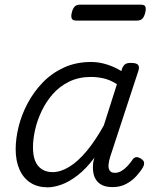

<svg xmlns="http://www.w3.org/2000/svg" viewBox="-20 -784 663 821"><path d="M184 17Q141 17 110.5 -2.5Q80 -22 63.5 -59Q47 -96 47 -146Q47 -191 59.5 -242Q72 -293 98 -342Q124 -391 162.5 -431Q201 -471 253 -495Q305 -519 370 -519Q403 -519 436.5 -508.5Q470 -498 499 -480L502 -491Q508 -505 516 -510Q524 -515 539 -515Q564 -515 570.5 -506.5Q577 -498 572 -482L451 -113Q445 -94 444 -78.5Q443 -63 449.5 -54Q456 -45 471 -45Q486 -45 499.5 -53Q513 -61 525 -74Q537 -87 546 -100Q551 -109 560 -111.5Q569 -114 582 -106Q595 -98 596 -89Q597 -80 592 -70Q582 -52 563.5 -31.5Q545 -11 519.5 2.5Q494 16 462 16Q435 16 418 8Q401 0 391.5 -14Q382 -28 379 -46.5Q376 -65 378 -86Q379 -92 380.5 -98Q382 -104 384 -110Q348 -62 311.5 -34Q275 -6 242.5 5.5Q210 17 184 17ZM121 -154Q121 -120 130 -97Q139 -74 158 -61Q177 -48 205 -48Q239 -48 276 -70.5Q313 -93 350.5 -138Q388 -183 424 -248L480 -424Q450 -443 422.5 -449Q395 -455 369 -455Q317 -455 276 -435Q235 -415 206 -382Q177 -349 158 -309Q139 -269 130 -228.5Q121 -188 121 -154ZM306 -696Q290 -696 286.5 -705.5Q283 -715 287 -730Q291 -747 299 -755.5Q307 -764 321 -764H583Q599 -764 602 -754.5Q605 -745 601 -730Q597 -713 589 -704.5Q581 -696 566 -696Z"/></svg>

Font: Playwrite DK Loopet Light
Style: Regular
Weight: 300
Version: Version 1.003